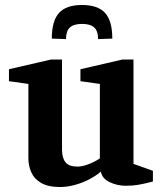

<svg xmlns="http://www.w3.org/2000/svg" viewBox="-20 -741 660 771"><path d="M309 -721Q373 -721 402 -689Q431 -657 431 -586L374 -584Q374 -616 358.5 -630.5Q343 -645 310 -645Q276 -645 260.5 -630.5Q245 -616 245 -584L188 -586Q188 -657 217 -689Q246 -721 309 -721ZM221 10Q173 10 145 -6.5Q117 -23 105.5 -49.5Q94 -76 94 -105V-404L16 -415V-463L185 -502H229V-140Q229 -107 243 -89.5Q257 -72 291 -72Q311 -72 336.5 -82Q362 -92 381 -105V-404L303 -415V-463L472 -502H516V-83L594 -55V-12Q559 -3 536 1Q513 5 485 5Q451 5 420.5 -9.5Q390 -24 385 -52Q367 -36 339.5 -21.5Q312 -7 281 1.5Q250 10 221 10Z"/></svg>

Font: Manuale
Style: Bold
Weight: 700
Version: Version 1.002